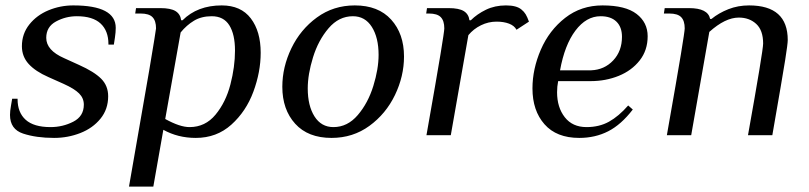

<svg xmlns="http://www.w3.org/2000/svg" viewBox="-20 -500 2993 710"><path d="M17 -75Q17 -89 20.5 -108.5Q24 -128 25 -135H45V-133Q45 -84 75 -57Q105 -30 167 -30Q212 -30 251 -50Q290 -70 290 -113Q290 -137 272.5 -154.5Q255 -172 215 -190L159 -215Q111 -236 86 -263.5Q61 -291 61 -329Q61 -375 88.5 -409.5Q116 -444 159.5 -462Q203 -480 251 -480Q408 -480 408 -397Q408 -381 405 -361Q402 -341 401 -335H381V-337Q381 -386 352 -413Q323 -440 264 -440Q223 -440 187 -420.5Q151 -401 151 -360Q151 -314 217 -285L272 -260Q328 -235 354 -209Q380 -183 380 -144Q380 -96 351.5 -61Q323 -26 277 -8Q231 10 180 10Q114 10 65.5 -6Q17 -22 17 -75Z M532 -241Q557 -390 557 -395Q557 -423 544 -436.5Q531 -450 500 -450H480L483 -470H573Q611 -470 629 -459Q647 -448 650 -425H655Q710 -480 800 -480Q871 -480 907.5 -432Q944 -384 944 -305Q944 -234 917 -161Q890 -88 835.5 -39Q781 10 704 10Q638 10 584 -20L547 190H457ZM849 -313Q849 -373 828 -406.5Q807 -440 763 -440Q725 -440 697.5 -423.5Q670 -407 648 -380L591 -60Q645 -30 681 -30Q739 -30 777 -76Q815 -122 832 -187.5Q849 -253 849 -313Z M1024 -179Q1024 -252 1057.5 -321.5Q1091 -391 1152 -435.5Q1213 -480 1292 -480Q1379 -480 1426.5 -427.5Q1474 -375 1474 -291Q1474 -218 1440.5 -148.5Q1407 -79 1346 -34.5Q1285 10 1206 10Q1119 10 1071.5 -42.5Q1024 -95 1024 -179ZM1380 -297Q1380 -361 1355 -400.5Q1330 -440 1285 -440Q1233 -440 1195 -395.5Q1157 -351 1137.5 -288Q1118 -225 1118 -173Q1118 -109 1143 -69.5Q1168 -30 1213 -30Q1265 -30 1303 -74.5Q1341 -119 1360.5 -182Q1380 -245 1380 -297Z M1623 -395Q1623 -423 1610 -436.5Q1597 -450 1566 -450H1556L1559 -470H1639Q1677 -470 1695 -459Q1713 -448 1716 -425H1721Q1744 -448 1777 -464Q1810 -480 1851 -480Q1890 -480 1908 -465Q1918 -457 1924 -447Q1930 -437 1936 -420L1890 -390Q1882 -405 1862.5 -412.5Q1843 -420 1816 -420Q1786 -420 1758.5 -406.5Q1731 -393 1712 -370L1647 0H1557Q1595 -215 1609 -300Q1623 -385 1623 -395Z M1949 -173Q1949 -245 1980 -316.5Q2011 -388 2070 -434Q2129 -480 2208 -480Q2293 -480 2334 -448.5Q2375 -417 2375 -366Q2375 -314 2345.5 -276.5Q2316 -239 2268 -219.5Q2220 -200 2164 -200H2044Q2040 -180 2040 -159Q2040 -103 2068.5 -66.5Q2097 -30 2149 -30Q2196 -30 2232 -50Q2268 -70 2303 -110L2320 -95Q2277 -39 2229 -14.5Q2181 10 2122 10Q2038 10 1993.5 -40.5Q1949 -91 1949 -173ZM2166 -240Q2215 -242 2247.5 -276.5Q2280 -311 2280 -364Q2280 -400 2259.5 -420Q2239 -440 2201 -440Q2148 -440 2108 -387Q2068 -334 2051 -240Z M2512 -395Q2512 -423 2499 -436.5Q2486 -450 2455 -450H2435L2438 -470H2528Q2598 -470 2606 -430H2611Q2638 -452 2673.5 -466Q2709 -480 2750 -480Q2893 -480 2893 -352Q2893 -338 2883.5 -278Q2874 -218 2836 0H2746Q2802 -313 2802 -339Q2802 -388 2776.5 -411.5Q2751 -435 2712 -435Q2662 -435 2603 -382L2536 0H2446Q2484 -215 2498 -300Q2512 -385 2512 -395Z"/></svg>

Font: Philosopher
Style: Italic
Weight: 400
Italic angle: -10°
Designer: Jovanny Lemonad
Foundry: Jovanny Lemonad
Version: Version 2.000